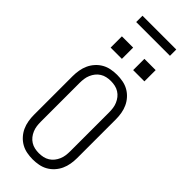

<svg xmlns="http://www.w3.org/2000/svg" viewBox="-353 -1158 1206 1206"><g transform="rotate(45 250.0 -555.0)"><path d="M250 8Q224 8 197.5 3Q171 -2 148 -15Q125 -28 107 -48Q89 -68 78 -92Q67 -116 62.5 -142.5Q58 -169 58 -195V-540Q58 -566 62.5 -592.5Q67 -619 78 -643Q89 -667 107 -687Q125 -707 148 -720Q171 -733 197.5 -738Q224 -743 250 -743Q276 -743 302.5 -738Q329 -733 352 -720Q375 -707 393 -687Q411 -667 422 -643Q433 -619 437.5 -592.5Q442 -566 442 -540V-195Q442 -169 437.5 -142.5Q433 -116 422 -92Q411 -68 393 -48Q375 -28 352 -15Q329 -2 302.5 3Q276 8 250 8ZM250 -47Q269 -47 287.5 -51Q306 -55 322 -65Q338 -75 349.5 -89.5Q361 -104 368.5 -121.5Q376 -139 378.5 -157.5Q381 -176 381 -195V-540Q381 -559 378.5 -577.5Q376 -596 368.5 -613.5Q361 -631 349.5 -645.5Q338 -660 322 -670Q306 -680 287.5 -684Q269 -688 250 -688Q231 -688 212.5 -684Q194 -680 178 -670Q162 -660 150.5 -645.5Q139 -631 131.5 -613.5Q124 -596 121.5 -577.5Q119 -559 119 -540V-195Q119 -176 121.5 -157.5Q124 -139 131.5 -121.5Q139 -104 150.5 -89.5Q162 -75 178 -65Q194 -55 212.5 -51Q231 -47 250 -47ZM400 -835H300V-935H400ZM100 -835V-935H200V-835ZM100 -1062V-1118H400V-1062Z"/></g></svg>

Font: Iosevka SS04 Light
Style: Regular
Weight: 300
Monospace: yes
Designer: Belleve Invis
Foundry: Belleve Invis
Version: Version 19.0.0; ttfautohint (v1.8.4)